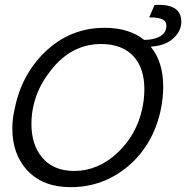

<svg xmlns="http://www.w3.org/2000/svg" viewBox="-20 -763 770 794"><path d="M725 -702Q730 -687 730 -674Q730 -630 689 -598Q659 -574 603 -570Q655 -508 655 -404Q655 -358 644 -305Q612 -162 509 -75Q406 11 272 11Q158 11 93 -58Q31 -125 31 -232Q31 -270 40 -310Q68 -453 165 -547Q269 -648 413 -648Q514 -648 576 -598Q612 -598 637 -610Q668 -625 668 -656Q668 -672 658 -679Q640 -692 597 -691L619 -742Q624 -743 638 -743Q708 -743 725 -702ZM567 -308Q577 -351 577 -394Q577 -479 534 -528Q487 -581 398 -581Q276 -581 191 -473Q110 -372 110 -249Q110 -165 154 -112Q201 -56 287 -56Q386 -56 468 -133Q543 -205 567 -308Z"/></svg>

Font: GFS Neohellenic Rg
Style: Italic
Weight: 400
Italic angle: -12°
Designer: Takis Katsoulidis and George D. Matthiopoulos
Foundry: Takis Katsoulidis and George D. Matthiopoulos
Version: Version 1.0